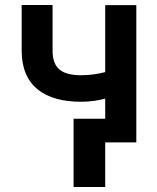

<svg xmlns="http://www.w3.org/2000/svg" viewBox="-20 -566 625 763"><path d="M521.7 -545.5H398.1V-279.5C367.9 -271.7 337.4 -267 302.2 -267C226.2 -267 188.9 -294 188.9 -364.3V-546.2H66.1V-364.3C66.1 -225.1 156.6 -161.6 302.2 -161.6C337.4 -161.6 367.9 -166.2 398.1 -174V-94.1H272.4V177.2H398.1V0H521.7Z"/></svg>

Font: Margiela Sans Semi Bold
Style: Regular
Weight: 600
Designer: Stefan Endress, Andreas Faust
Version: Version 1.100;FEAKit 1.0